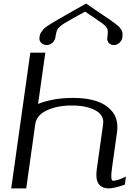

<svg xmlns="http://www.w3.org/2000/svg" viewBox="-20 -1041 716 1061"><path d="M514.6 -104.5 549.8 -354.5Q556.6 -404.3 507.3 -431.2Q458 -458 377 -458Q295.9 -458 238.8 -431.2Q181.6 -404.3 174.8 -354.5L125 0H42L147.5 -750H230.5L190.4 -466.8Q275.4 -500 382.8 -500Q511.7 -500 575.2 -449.7Q638.7 -399.4 627 -312.5L598.6 -110.4Q588.9 -42 604.5 -42Q628.9 -42 675.8 -65.4L669.9 -20.5Q609.4 0 583 0Q500 0 514.6 -104.5ZM456.1 -1021.5Q480.5 -1004.9 506.3 -986.8Q532.2 -968.8 547.9 -958.5Q563.5 -948.2 581.5 -936Q599.6 -923.8 608.4 -917Q617.2 -910.2 627.9 -901.9Q638.7 -893.6 642.6 -887.7Q646.5 -881.8 650.9 -875.5Q655.3 -869.1 656.2 -862.8Q657.2 -856.4 657.2 -849.6Q657.2 -842.8 656.2 -834Q653.3 -816.4 639.6 -804.2Q626 -792 609.4 -792Q591.8 -792 581.1 -804.2Q570.3 -816.4 573.2 -834Q578.1 -870.1 573.2 -881.8Q570.3 -885.7 568.4 -888.7Q566.4 -891.6 564.5 -894.5Q562.5 -897.5 558.6 -900.9Q554.7 -904.3 551.8 -906.7Q548.8 -909.2 542.5 -914.1Q536.1 -918.9 531.2 -921.9Q526.4 -924.8 516.6 -931.6Q506.8 -938.5 499.5 -943.8Q492.2 -949.2 476.6 -959Q460.9 -968.8 450.2 -976.6Q429.7 -965.8 406.2 -952.6Q382.8 -939.5 372.6 -933.6Q362.3 -927.7 348.6 -919.9Q335 -912.1 330.1 -908.7Q325.2 -905.3 318.4 -899.9Q311.5 -894.5 308.1 -891.1Q304.7 -887.7 299.8 -881.8Q291 -870.1 286.1 -834Q283.2 -816.4 269 -804.2Q254.9 -792 238.3 -792Q220.7 -792 208 -804.2Q195.3 -816.4 198.2 -834Q199.2 -843.8 201.7 -851.1Q204.1 -858.4 210 -866.2Q215.8 -874 220.7 -879.9Q225.6 -885.7 238.8 -895Q252 -904.3 263.2 -911.1Q274.4 -918 296.4 -930.7Q318.4 -943.4 337.9 -954.6Q357.4 -965.8 391.1 -984.9Q424.8 -1003.9 456.1 -1021.5Z"/></svg>

Font: okolaks
Style: RegularItalic
Weight: 500
Italic angle: -8°
Version: Version 000.6.0